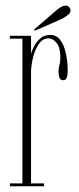

<svg xmlns="http://www.w3.org/2000/svg" viewBox="-20 -648 276 668"><path d="M14.5 0V-10H58V-513.5H14.5V-523.5H88V-460Q88.5 -464.5 95.5 -480.8Q102.5 -497 117.2 -511.8Q132 -526.5 154.5 -526.5Q176.5 -526.5 189.8 -508.8Q203 -491 209.2 -462.5Q215.5 -434 215.5 -401Q215.5 -387 212.2 -378Q209 -369 200 -369Q190 -369 186.8 -378.2Q183.5 -387.5 183.5 -400Q183.5 -411.5 186.8 -422Q190 -432.5 190 -447.5Q190 -483 176.8 -498.8Q163.5 -514.5 149 -514.5Q127.5 -514.5 114 -493.5Q100.5 -472.5 94.2 -445Q88 -417.5 88 -397.5V-10H133.5V0ZM101 -541 99 -545.5 179 -614.5Q186 -620.5 193.8 -624.5Q201.5 -628.5 208.5 -628.5Q218.5 -628.5 223.5 -619Q225.5 -615.5 225.5 -612Q225.5 -602.5 214.5 -594.5Q203.5 -586.5 192.5 -581Z"/></svg>

Font: Imbue 100pt Thin
Style: Regular
Weight: 100
Designer: Tyler Finck
Foundry: Etcetera Type Company
Version: Version 1.102; ttfautohint (v1.8.3)